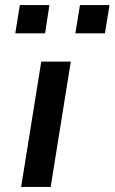

<svg xmlns="http://www.w3.org/2000/svg" viewBox="-20 -734 450 754"><path d="M63 0 142 -492H258L179 0ZM276 -603 294 -714H410L392 -603ZM40 -603 58 -714H174L157 -603Z"/></svg>

Font: Nunito Sans 10pt Expanded SemiBold
Style: Italic
Weight: 600
Width: 7
Italic angle: -9°
Designer: Vernon Adams
Foundry: Vernon Adams
Version: Version 3.101;gftools[0.9.27]